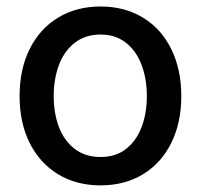

<svg xmlns="http://www.w3.org/2000/svg" viewBox="-20 -557 614 588"><path d="M40 -262.7Q40 -344.7 70.8 -406.7Q101.6 -468.8 157.7 -502.9Q213.9 -537.1 288.1 -537.1Q361.8 -537.1 418 -502.9Q474.1 -468.8 504.6 -406.5Q535.2 -344.2 535.2 -262.7Q535.2 -181.2 504.6 -119.4Q474.1 -57.6 418 -23.4Q361.8 10.7 288.1 10.7Q213.9 10.7 157.7 -23.4Q101.6 -57.6 70.8 -119.4Q40 -181.2 40 -262.7ZM429.7 -262.7Q429.7 -314.9 413.8 -357.7Q397.9 -400.4 366 -425.8Q334 -451.2 288.1 -451.2Q241.2 -451.2 208.7 -425.8Q176.3 -400.4 160.4 -357.7Q144.5 -314.9 144.5 -262.7Q144.5 -210.4 160.4 -168.2Q176.3 -126 208.7 -101.1Q241.2 -76.2 288.1 -76.2Q334.5 -76.2 366.2 -101.1Q397.9 -126 413.8 -168.2Q429.7 -210.4 429.7 -262.7Z"/></svg>

Font: Pretendard JP Medium
Style: Regular
Weight: 500
Designer: Base glyphs from Inter by Rasmus Andersson; Hangeul glyphs from Noto Sans CJK(Source Han Sans) by Jang Soo-young and Kan
Foundry: Kil Hyung-jin
Version: Version 1.309